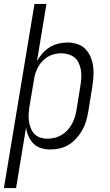

<svg xmlns="http://www.w3.org/2000/svg" viewBox="-39 -755 559 980"><path d="M-19 205 137 -735H198L150 -444Q162 -465 178.5 -483.5Q195 -502 215.5 -514.5Q236 -527 259.5 -532.5Q283 -538 306 -538Q306 -538 306 -538Q306 -538 306 -538Q331 -538 355.5 -530Q380 -522 397 -504.5Q414 -487 423.5 -464Q433 -441 436.5 -416Q440 -391 438 -364.5Q436 -338 432 -312L411 -182Q407 -159 400 -135.5Q393 -112 380.5 -90Q368 -68 350.5 -48.5Q333 -29 311.5 -16Q290 -3 265.5 2.5Q241 8 217 8Q193 8 170.5 1Q148 -6 132 -22Q116 -38 106.5 -59.5Q97 -81 94 -104L43 205ZM203 -47Q221 -47 239.5 -51.5Q258 -56 274.5 -65.5Q291 -75 304.5 -89.5Q318 -104 327.5 -121Q337 -138 342.5 -155.5Q348 -173 351 -191L372 -321Q375 -341 376 -360Q377 -379 374 -397Q371 -415 363.5 -432Q356 -449 342.5 -460.5Q329 -472 311 -477.5Q293 -483 274 -483Q257 -483 239 -479Q221 -475 205.5 -465.5Q190 -456 177 -442.5Q164 -429 155.5 -413Q147 -397 141.5 -380Q136 -363 134 -345L112 -215Q109 -196 107.5 -176.5Q106 -157 108.5 -138.5Q111 -120 117.5 -102.5Q124 -85 136 -72Q148 -59 166 -53Q184 -47 203 -47Z"/></svg>

Font: Iosevka Slab Light Oblique
Style: Regular
Weight: 300
Italic angle: -9°
Monospace: yes
Designer: Belleve Invis
Foundry: Belleve Invis
Version: Version 11.1.1; ttfautohint (v1.8.3)